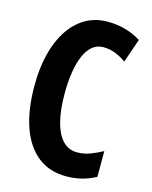

<svg xmlns="http://www.w3.org/2000/svg" viewBox="-111 -797 695 880"><g transform="rotate(15 236.0 -357.0)"><path d="M301 -606Q271 -606 249 -587.5Q227 -569 212.5 -535Q198 -501 191 -455Q184 -409 184 -355Q184 -276 198.5 -221Q213 -166 240.5 -137.5Q268 -109 308 -109Q340 -109 369.5 -120Q399 -131 428 -147V-25Q397 -8 362.5 1Q328 10 288 10Q209 10 154 -33Q99 -76 70 -157.5Q41 -239 41 -356Q41 -436 57.5 -503Q74 -570 106 -619.5Q138 -669 184.5 -696.5Q231 -724 291 -724Q333 -724 372.5 -713.5Q412 -703 449 -680L410 -567Q385 -585 358 -595.5Q331 -606 301 -606Z"/></g></svg>

Font: Noto Sans Display ExtraCondensed
Style: Bold
Weight: 700
Width: 2
Designer: Monotype Design Team
Foundry: Monotype Imaging Inc.
Version: Version 2.003